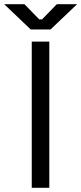

<svg xmlns="http://www.w3.org/2000/svg" viewBox="-72 -899 389 919"><path d="M80 0V-700H164V0ZM75 -758 -52 -879H45L116 -806H129L200 -879H297L170 -758Z"/></svg>

Font: Space Grotesk
Style: Regular
Weight: 400
Designer: Florian Karsten
Foundry: Florian Karsten
Version: Version 2.000